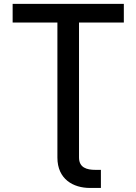

<svg xmlns="http://www.w3.org/2000/svg" viewBox="-20 -747 691 972"><path d="M380 50.1V-632.8H606.9V-727.3H44V-632.8H270.6V50.8C270.6 160.2 350.9 204.5 435.4 204.5H490.8V112.9H462.7C419.4 112.9 380 101.9 380 50.1Z"/></svg>

Font: Margiela Sans Medium
Style: Regular
Weight: 500
Designer: Stefan Endress, Andreas Faust
Version: Version 1.100;FEAKit 1.0